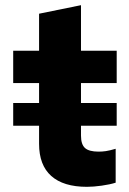

<svg xmlns="http://www.w3.org/2000/svg" viewBox="-20 -712 498 742"><path d="M316 10Q225 10 178 -32Q131 -74 131 -156V-226H31V-314H131V-391H31V-516H131V-659L293 -692V-516H431V-391H293V-314H431V-226H293V-188Q293 -154 308.5 -140Q324 -126 361 -126Q375 -126 389 -128Q403 -130 427 -137V-6Q405 1 373 5.5Q341 10 316 10Z"/></svg>

Font: Red Hat Text
Style: Bold
Weight: 700
Designer: Pentagram, MCKL
Foundry: MCKL
Version: Version 1.030